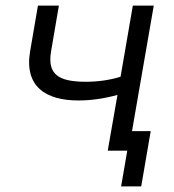

<svg xmlns="http://www.w3.org/2000/svg" viewBox="-20 -540 624 688"><path d="M261 -180C307 -180 355 -187 401 -200L366 0H436L414 128H486L520 -70H453L531 -520H456L412 -265C374 -253 330 -247 288 -247C190 -247 149 -273 163 -356L191 -520H116L88 -357C66 -229 145 -180 261 -180Z"/></svg>

Font: Fixel Display
Style: Italic
Weight: 400
Italic angle: -10°
Designer: AlfaBravo + MacPaw
Foundry: Kyrylo Tkachov, Marchela Mozhyna, Serhii Makarenko, Maria Weinstein, Zakhar Kryvoshyya
Version: Version 1.210;Glyphs 3.2 (3217)